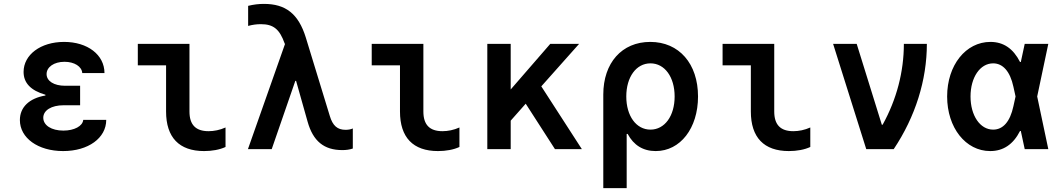

<svg xmlns="http://www.w3.org/2000/svg" viewBox="-20 -765 5440 985"><path d="M402 -390H516C516 -484 429 -550 309 -550C188 -550 101 -484 101 -396C101 -340 137 -301 213 -279V-275C130 -261 82 -215 82 -149C82 -57 175 10 304 10C433 10 525 -57 525 -150H407C404 -118 361 -95 305 -95C244 -95 202 -122 202 -161C202 -199 244 -225 306 -225H391V-325H314C257 -325 219 -349 219 -385C219 -421 257 -448 311 -448C361 -448 400 -424 402 -390Z M952 -540H687V-430H832V-193C832 -60 899 10 1027 10C1068 10 1107 3 1137 -11V-111C1108 -98 1078 -92 1050 -92C984 -92 952 -125 952 -193Z M1252 0H1374L1495 -350H1499L1558 -141C1586 -41 1642 5 1736 5C1755 5 1772 3 1790 -3V-106C1779 -101 1766 -99 1753 -99C1711 -99 1687 -120 1672 -170L1549 -572C1511 -695 1445 -745 1334 -745C1307 -745 1282 -742 1253 -735V-632C1275 -638 1296 -641 1318 -641C1382 -641 1414 -616 1440 -543L1442 -539Z M2152 -540H1887V-430H2032V-193C2032 -60 2099 10 2227 10C2268 10 2307 3 2337 -11V-111C2308 -98 2278 -92 2250 -92C2184 -92 2152 -125 2152 -193Z M2480 0H2600V-146L2677 -233L2827 0H2965L2757 -322L2951 -540H2803L2600 -306V-540H2480Z M3344 10C3470 10 3561 -107 3561 -270C3561 -438 3464 -550 3316 -550C3170 -550 3075 -442 3075 -280V200H3195V-78H3200C3231 -20 3279 10 3344 10ZM3193 -270C3193 -370 3244 -440 3317 -440C3390 -440 3441 -370 3441 -270C3441 -170 3390 -100 3317 -100C3244 -100 3193 -170 3193 -270Z M3952 -540H3687V-430H3832V-193C3832 -60 3899 10 4027 10C4068 10 4107 3 4137 -11V-111C4108 -98 4078 -92 4050 -92C3984 -92 3952 -125 3952 -193Z M4424 0H4565C4676 -166 4735 -354 4735 -540H4617C4617 -397 4580 -255 4508 -125H4504L4375 -540H4254Z M5061 -550C4935 -550 4839 -431 4839 -270C4839 -110 4934 10 5060 10C5127 10 5178 -24 5213 -93H5217L5237 0H5358L5301 -270L5358 -540H5237L5217 -447H5213C5178 -516 5128 -550 5061 -550ZM5179 -220C5162 -141 5126 -100 5075 -100C5008 -100 4959 -172 4959 -270C4959 -368 5008 -440 5075 -440C5125 -440 5162 -399 5179 -320L5190 -270Z"/></svg>

Font: CommitMono
Style: Bold
Weight: 700
Monospace: yes
Designer: Eigil Nikolajsen
Foundry: Eigil Nikolajsen
Version: Version 1.143